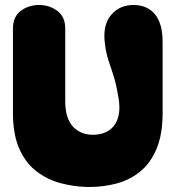

<svg xmlns="http://www.w3.org/2000/svg" viewBox="-20 -748 704 771"><path d="M336 3Q276 2 221.5 -13Q167 -28 124 -62Q81 -96 56.5 -153Q32 -210 32 -294V-633Q32 -681 63.5 -704.5Q95 -728 137 -728Q178 -728 210 -704.5Q242 -681 242 -633V-341Q242 -270 275.5 -237Q309 -204 362 -207Q418 -211 442.5 -250Q467 -289 456 -354Q449 -398 440.5 -428Q432 -458 423.5 -481.5Q415 -505 409 -528.5Q403 -552 400 -584Q394 -651 427.5 -689.5Q461 -728 516 -728Q571 -728 602 -691Q633 -654 633 -579V-294Q633 -210 609.5 -152.5Q586 -95 544.5 -60.5Q503 -26 449.5 -11.5Q396 3 336 3Z"/></svg>

Font: Bagel Fat One
Style: Regular
Weight: 400
Designer: Kyung-won Kim
Foundry: JAMO
Version: Version 1.000; ttfautohint (v1.8.4.7-5d5b);gftools[0.9.28]